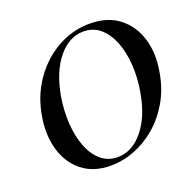

<svg xmlns="http://www.w3.org/2000/svg" viewBox="-117 -754 888 884"><g transform="rotate(-20 327.5 -312.0)"><path d="M281 12Q197 12 142 -31.5Q87 -75 65.5 -149Q44 -223 60 -313Q72 -383 104 -442Q136 -501 183.5 -544.5Q231 -588 289 -612Q347 -636 411 -636Q497 -636 553 -593Q609 -550 631.5 -477Q654 -404 637 -313Q624 -237 589 -177Q554 -117 505 -75Q456 -33 398.5 -10.5Q341 12 281 12ZM324 -14Q395 -14 449.5 -80.5Q504 -147 523 -260Q535 -329 530.5 -392Q526 -455 506.5 -504.5Q487 -554 453 -583Q419 -612 372 -612Q301 -612 247 -546Q193 -480 173 -366Q162 -299 166 -236Q170 -173 189 -123Q208 -73 242 -43.5Q276 -14 324 -14Z"/></g></svg>

Font: Cormorant Light
Style: Italic
Weight: 300
Italic angle: -10°
Designer: Christian Thalmann (Catharsis Fonts)
Foundry: Catharsis Fonts
Version: Version 4.000